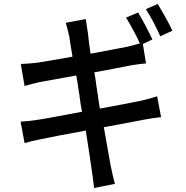

<svg xmlns="http://www.w3.org/2000/svg" viewBox="-20 -879 940 969"><path d="M850 -724C834 -760 799 -821 776 -859L716 -833C741 -795 770 -739 789 -696L850 -724ZM560 49C551 19 545 -16 538 -45C533 -72 520 -146 504 -237C588 -252 659 -266 706 -275C740 -281 772 -286 793 -288L773 -393C753 -386 724 -378 689 -370C647 -361 571 -347 484 -331C480 -355 476 -380 473 -405L471 -414C470 -426 468 -437 466 -448L465 -458C462 -477 460 -496 456 -514C537 -528 606 -543 645 -550C670 -554 701 -558 717 -559L701 -657L749 -680C731 -719 699 -780 677 -816L616 -790C639 -754 668 -700 686 -660C669 -655 647 -649 626 -644C591 -637 520 -623 437 -608C429 -660 425 -698 424 -710C420 -733 416 -764 413 -783L312 -764C319 -742 324 -719 330 -693C332 -679 337 -642 346 -593C264 -579 196 -566 163 -562C135 -559 111 -557 85 -556L104 -445C133 -453 154 -459 181 -465C212 -471 283 -483 365 -498C370 -470 375 -440 379 -409L381 -399C382 -389 383 -379 385 -369L386 -359C389 -345 391 -330 394 -315C296 -297 212 -280 168 -274C143 -270 106 -266 84 -265L104 -157C124 -163 152 -170 188 -177C230 -186 315 -202 413 -220C428 -128 438 -52 442 -27C447 3 451 35 455 70L560 49Z"/></svg>

Font: Glow Sans SC Condensed Medium
Style: Regular
Weight: 600
Width: 3
Designer: Ryoko NISHIZUKA (kana, bopomofo & ideographs); Paul D. Hunt (Latin, Greek & Cyrillic); Sandoll Communications, Soo-young
Version: Version 0.93